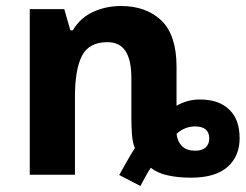

<svg xmlns="http://www.w3.org/2000/svg" viewBox="-20 -576 810 633"><path d="M373 1Q386.2 -23.4 399.4 -45.9Q410.2 -65.4 424.8 -87.9Q417.5 -103.5 415 -132.8Q413.1 -158.2 413.1 -192.9V-318.8Q413.1 -377.9 394 -407.2Q375 -437 334 -437Q272.5 -437 249.5 -390.6Q227.1 -345.2 227.1 -256.8V0H78.1V-545.9H191.9L211.9 -476.1H220.2Q245.1 -518.1 287.6 -537.1Q330.1 -556.2 378.9 -556.2Q461.4 -556.2 511.7 -508.8Q562 -460.4 562 -356V-227.1Q574.7 -235.4 596.7 -242.2Q617.2 -248 638.2 -248Q702.1 -248 735.4 -214.8Q770 -183.1 770 -120.1Q770 -61 730 -25.4Q689.5 9.8 609.9 9.8Q567.9 9.8 534.2 2.4Q499.5 -4.9 477.1 -22.9Q469.7 -12.2 460.9 3.9Q452.1 20 442.9 37.1ZM624 -79.1Q645 -79.1 658.2 -89.8Q669.9 -101.6 669.9 -119.1Q669.9 -159.2 623 -159.2Q589.4 -159.2 562 -134.8Q564.9 -109.4 580.6 -93.8Q595.7 -79.1 624 -79.1Z"/></svg>

Font: Droid Sans Thai
Style: Bold
Weight: 700
Designer: Steve Matteson
Foundry: Ascender Corporation
Version: Version 1.00